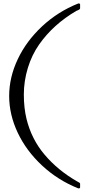

<svg xmlns="http://www.w3.org/2000/svg" viewBox="-20 -871 488 1093"><path d="M130.9 -194.3Q159.2 -78.6 233.9 9.5Q308.6 97.7 415.5 159.7Q436 169.9 436 173.8V196.3Q436 199.2 432.4 200.7Q428.7 202.1 425.3 201.2Q309.1 154.8 219.2 71Q129.4 -12.7 80.8 -115.7Q32.2 -218.8 32.2 -324.5Q32.2 -430.2 80.8 -533.4Q129.4 -636.7 219.2 -720.7Q309.1 -804.7 425.3 -851.1Q428.7 -852.1 432.4 -850.6Q436 -849.1 436 -846.2V-823.7Q436 -816.4 415.5 -809.6Q283.2 -732.4 203.1 -618.2Q161.1 -558.6 138.4 -483.9Q115.7 -409.2 115.7 -333Q115.7 -256.8 130.9 -194.3Z"/></svg>

Font: Della Respira
Style: Regular
Weight: 500
Version: Version 0.201